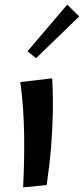

<svg xmlns="http://www.w3.org/2000/svg" viewBox="-20 -807 363 831"><path d="M182 -6 80 4Q86 -105 84.5 -222Q83 -339 68 -452L206 -468Q210 -388 208.5 -316Q207 -244 201 -169.5Q195 -95 182 -6ZM136 -555 99 -585 271 -787 323 -736Z"/></svg>

Font: Marhey Light
Style: Regular
Weight: 400
Version: Version 1.000